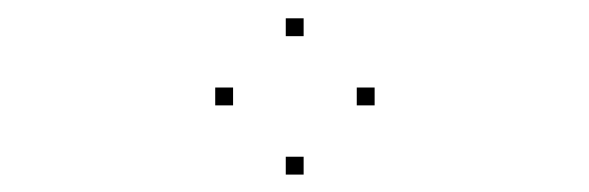

<svg xmlns="http://www.w3.org/2000/svg" viewBox="-20 -170 660 215"><path d="M399.5 -52V-72H379.5V-52ZM320 -129.5V-149.5H300V-129.5ZM241 -52V-72H221V-52ZM320 25.5V5.5H300V25.5Z"/></svg>

Font: Monaspace Xenon Dots Var
Style: Regular
Weight: 400
Designer: Riley Cran and the Lettermatic Team
Version: Version 1.100 (Monaspace Xenon Dots)